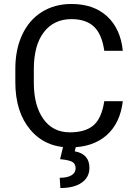

<svg xmlns="http://www.w3.org/2000/svg" viewBox="-20 -741 691 978"><path d="M605.5 -225.6Q592.3 -112.8 522.2 -51.5Q452.1 9.8 335.9 9.8Q210 9.8 134 -80.6Q58.1 -170.9 58.1 -322.3V-390.6Q58.1 -489.7 93.5 -564.9Q128.9 -640.1 193.8 -680.4Q258.8 -720.7 344.2 -720.7Q457.5 -720.7 525.9 -657.5Q594.2 -594.2 605.5 -482.4H511.2Q499 -567.4 458.3 -605.5Q417.5 -643.6 344.2 -643.6Q254.4 -643.6 203.4 -577.1Q152.3 -510.7 152.3 -388.2V-319.3Q152.3 -203.6 200.7 -135.3Q249 -66.9 335.9 -66.9Q414.1 -66.9 455.8 -102.3Q497.6 -137.7 511.2 -225.6ZM366.7 4.4 360.8 29.8Q435.5 43 435.5 114.3Q435.5 161.6 396.5 189.2Q357.4 216.8 287.6 216.8L284.2 164.6Q322.8 164.6 344 151.9Q365.2 139.2 365.2 116.2Q365.2 94.7 349.6 84.5Q334 74.2 286.1 69.8L301.8 4.4Z"/></svg>

Font: RobotoSquareBracket
Style: Square-Bracket
Weight: 400
Version: Version 2.137; 2017